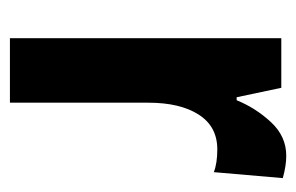

<svg xmlns="http://www.w3.org/2000/svg" viewBox="-125 -472 597 387"><g transform="rotate(90 173.5 -278.5)"><path d="M294 -557Q314 -557 339 -550L327 -411Q309 -418 281 -418Q235 -418 211 -380.5Q187 -343 187 -279V0H57V-547H157L176 -457H182Q198 -496 226.5 -526.5Q255 -557 294 -557Z"/></g></svg>

Font: Noto Sans ExtraCondensed
Style: Bold
Weight: 700
Width: 2
Designer: Monotype Design Team
Foundry: Monotype Imaging Inc.
Version: Version 2.013; ttfautohint (v1.8.4.7-5d5b)